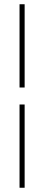

<svg xmlns="http://www.w3.org/2000/svg" viewBox="-20 -802 209 904"><path d="M72 -310H96V82H72ZM72 -782H96V-390H72Z"/></svg>

Font: Phudu Light
Style: Regular
Weight: 300
Version: Version 1.005;gftools[0.9.23]